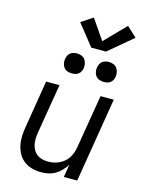

<svg xmlns="http://www.w3.org/2000/svg" viewBox="-143 -1069 885 1162"><g transform="rotate(15 300.0 -488.0)"><path d="M230 8Q201 8 173.5 0.5Q146 -7 124 -23.5Q102 -40 88.5 -64Q75 -88 69 -115Q63 -142 64 -171.5Q65 -201 70 -230L119 -530H203L151 -218Q148 -199 147.5 -180Q147 -161 150.5 -143.5Q154 -126 163 -110.5Q172 -95 186 -84.5Q200 -74 218 -69.5Q236 -65 255 -65Q272 -65 289.5 -68.5Q307 -72 323.5 -79.5Q340 -87 354.5 -99Q369 -111 379 -126.5Q389 -142 395 -159Q401 -176 404 -193L460 -530H543L456 0H372L385 -80Q373 -60 356 -42.5Q339 -25 318.5 -13Q298 -1 275 3.5Q252 8 230 8ZM456 -618Q441 -618 427.5 -623Q414 -628 405.5 -639.5Q397 -651 394.5 -665.5Q392 -680 395 -695Q397 -705 402 -715Q407 -725 416 -731.5Q425 -738 435.5 -740.5Q446 -743 456 -743Q471 -743 485 -737.5Q499 -732 507 -720.5Q515 -709 517.5 -694.5Q520 -680 518 -665Q516 -655 510.5 -645Q505 -635 496 -628.5Q487 -622 476.5 -620Q466 -618 456 -618ZM256 -618Q241 -618 227.5 -623Q214 -628 205.5 -639.5Q197 -651 194.5 -665.5Q192 -680 195 -695Q197 -705 202 -715Q207 -725 216 -731.5Q225 -738 235.5 -740.5Q246 -743 256 -743Q271 -743 285 -737.5Q299 -732 307 -720.5Q315 -709 317.5 -694.5Q320 -680 318 -665Q316 -655 310.5 -645Q305 -635 296 -628.5Q287 -622 276.5 -620Q266 -618 256 -618ZM330 -799 225 -931 298 -979 384 -854 511 -984 573 -926 422 -799Z"/></g></svg>

Font: Iosevka Curly Extended Oblique
Style: Regular
Weight: 400
Width: 7
Italic angle: -9°
Monospace: yes
Designer: Belleve Invis
Foundry: Belleve Invis
Version: Version 11.1.0; ttfautohint (v1.8.3)